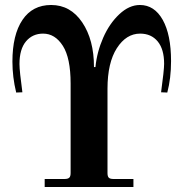

<svg xmlns="http://www.w3.org/2000/svg" viewBox="-20 -750 736 770"><path d="M626 -379.9Q638.2 -469.2 638.2 -494.1Q638.2 -552.7 612.3 -584Q586.4 -615.2 542 -615.2Q486.3 -615.2 448.7 -556.9Q411.1 -498.5 411.1 -394V-56.2Q411.1 -42.5 416.3 -37.4Q421.4 -32.2 435.1 -32.2H515.1V0H159.2V-32.2H238.8Q252.4 -32.2 257.8 -37.4Q263.2 -42.5 263.2 -56.2V-415Q263.2 -517.6 231.9 -566.4Q200.7 -615.2 152.8 -615.2Q110.4 -615.2 84.2 -584Q58.1 -552.7 58.1 -493.2Q58.1 -465.8 69.8 -379.9L44.9 -378.9Q29.8 -440.9 29.8 -502.9Q29.8 -610.4 70.1 -670.2Q110.4 -730 185.1 -730Q262.7 -730 309.8 -660.2Q356.9 -590.3 356.9 -481H362.8Q368.7 -541.5 393.8 -598.6Q418.9 -655.8 458.5 -692.9Q498 -730 541 -730Q599.1 -730 632.6 -670.4Q666 -610.8 666 -504.9Q666 -436 650.9 -378.9Z"/></svg>

Font: Flanker Steampunk
Style: Bold
Weight: 700
Designer: Alexey Kryukov, Leonardo Di Lena
Foundry: Alexey Kryukov, Leonardo Di Lena
Version: 1.210